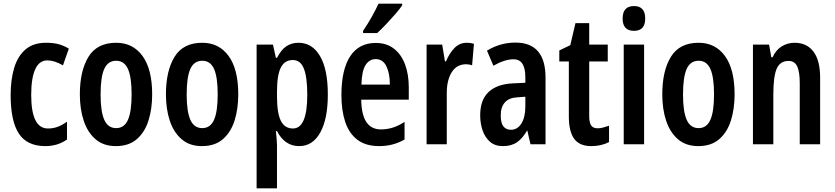

<svg xmlns="http://www.w3.org/2000/svg" viewBox="-20 -786 4548 1046"><path d="M227 10Q127 10 82.5 -58.5Q38 -127 38 -268Q38 -353 57.5 -417Q77 -481 119.5 -517Q162 -553 230 -553Q273 -553 302 -544.5Q331 -536 355 -521L323 -430Q276 -457 238 -457Q194 -457 172 -409Q150 -361 150 -269Q150 -86 241 -86Q270 -86 294 -95Q318 -104 345 -123V-26Q318 -7 288.5 1.5Q259 10 227 10Z M809 -272Q809 -193 789 -129.5Q769 -66 725.5 -28Q682 10 611 10Q544 10 500.5 -27.5Q457 -65 436 -128.5Q415 -192 415 -272Q415 -400 462 -476.5Q509 -553 613 -553Q704 -553 756.5 -481Q809 -409 809 -272ZM528 -271Q528 -179 548 -133.5Q568 -88 613 -88Q657 -88 677 -133Q697 -178 697 -272Q697 -366 677 -410.5Q657 -455 613 -455Q568 -455 548 -410.5Q528 -366 528 -271Z M1278 -272Q1278 -193 1258 -129.5Q1238 -66 1194.5 -28Q1151 10 1080 10Q1013 10 969.5 -27.5Q926 -65 905 -128.5Q884 -192 884 -272Q884 -400 931 -476.5Q978 -553 1082 -553Q1173 -553 1225.5 -481Q1278 -409 1278 -272ZM997 -271Q997 -179 1017 -133.5Q1037 -88 1082 -88Q1126 -88 1146 -133Q1166 -178 1166 -272Q1166 -366 1146 -410.5Q1126 -455 1082 -455Q1037 -455 1017 -410.5Q997 -366 997 -271Z M1606 -553Q1681 -553 1723.5 -480.5Q1766 -408 1766 -271Q1766 -139 1725 -64.5Q1684 10 1610 10Q1531 10 1489 -72H1483Q1489 -17 1489 6V240H1378V-543H1467L1483 -471H1489Q1513 -517 1541.5 -535Q1570 -553 1606 -553ZM1575 -459Q1531 -459 1510 -418Q1489 -377 1489 -286V-262Q1489 -170 1510 -128Q1531 -86 1576 -86Q1654 -86 1654 -270Q1654 -365 1635.5 -412Q1617 -459 1575 -459Z M2027 -552Q2086 -552 2126 -521Q2166 -490 2186.5 -435.5Q2207 -381 2207 -310V-243H1948Q1950 -81 2055 -81Q2088 -81 2119 -90.5Q2150 -100 2184 -122V-26Q2153 -8 2118.5 1Q2084 10 2046 10Q1972 10 1926.5 -25Q1881 -60 1860.5 -122.5Q1840 -185 1840 -268Q1840 -406 1887.5 -479Q1935 -552 2027 -552ZM2027 -464Q1992 -464 1971.5 -431.5Q1951 -399 1949 -325H2104Q2104 -386 2085 -425Q2066 -464 2027 -464ZM2171 -757Q2158 -737 2134 -709.5Q2110 -682 2083.5 -654Q2057 -626 2035 -606H1958V-618Q1985 -658 2006 -695.5Q2027 -733 2042 -766H2171Z M2523 -553Q2531 -553 2540.5 -552Q2550 -551 2562 -547L2552 -430Q2545 -433 2535.5 -434.5Q2526 -436 2520 -436Q2468 -436 2441 -392.5Q2414 -349 2414 -280V0H2304V-543H2389L2404 -452H2410Q2427 -494 2455 -523.5Q2483 -553 2523 -553Z M2788 -554Q2952 -554 2952 -363V0H2870L2853 -74H2851Q2827 -32 2796.5 -11Q2766 10 2720 10Q2676 10 2649 -14Q2622 -38 2609 -76Q2596 -114 2596 -158Q2596 -242 2642 -285Q2688 -328 2775 -332L2842 -335V-366Q2842 -413 2826.5 -438Q2811 -463 2777 -463Q2730 -463 2668 -428L2633 -510Q2705 -554 2788 -554ZM2801 -256Q2754 -254 2731 -228.5Q2708 -203 2708 -158Q2708 -116 2722.5 -97.5Q2737 -79 2764 -79Q2799 -79 2820.5 -113Q2842 -147 2842 -207V-259Z M3236 -87Q3250 -87 3265 -91Q3280 -95 3298 -101V-12Q3256 10 3201 10Q3137 10 3108 -30Q3079 -70 3079 -151V-451H3027V-511L3087 -540L3115 -660H3190V-543H3291V-451H3190V-153Q3190 -120 3200 -103.5Q3210 -87 3236 -87Z M3434 -753Q3495 -753 3495 -685Q3495 -618 3434 -618Q3372 -618 3372 -685Q3372 -753 3434 -753ZM3489 -543V0H3378V-543Z M3982 -272Q3982 -193 3962 -129.5Q3942 -66 3898.5 -28Q3855 10 3784 10Q3717 10 3673.5 -27.5Q3630 -65 3609 -128.5Q3588 -192 3588 -272Q3588 -400 3635 -476.5Q3682 -553 3786 -553Q3877 -553 3929.5 -481Q3982 -409 3982 -272ZM3701 -271Q3701 -179 3721 -133.5Q3741 -88 3786 -88Q3830 -88 3850 -133Q3870 -178 3870 -272Q3870 -366 3850 -410.5Q3830 -455 3786 -455Q3741 -455 3721 -410.5Q3701 -366 3701 -271Z M4309 -553Q4375 -553 4411.5 -505Q4448 -457 4448 -363V0H4337V-333Q4337 -393 4323.5 -423.5Q4310 -454 4276 -454Q4230 -454 4211.5 -412Q4193 -370 4193 -270V0H4082V-543H4170L4182 -474H4189Q4207 -514 4239 -533.5Q4271 -553 4309 -553Z"/></svg>

Font: Noto Sans Gujarati UI ExtraCondensed SemiBold
Style: Regular
Weight: 600
Width: 2
Designer: Jelle Bosma - Monotype Design Team, Universal Thirst
Foundry: Monotype Imaging Inc.
Version: Version 2.106; ttfautohint (v1.8.4.7-5d5b)